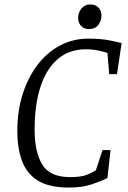

<svg xmlns="http://www.w3.org/2000/svg" viewBox="-20 -834 578 865"><path d="M291 11Q201 11 150.5 -20.5Q100 -52 79 -109.5Q58 -167 58 -244Q58 -335 82.5 -411Q107 -487 150 -543Q193 -599 251.5 -629.5Q310 -660 377 -660Q433 -660 471 -652.5Q509 -645 528 -640L507 -500H472L464 -595Q454 -600 425 -606Q396 -612 367 -612Q293 -612 241.5 -569Q190 -526 163 -445Q136 -364 136 -250Q136 -149 170.5 -92.5Q205 -36 296 -36Q349 -36 376 -48.5Q403 -61 412 -67L442 -158H478L464 -32Q443 -21 398 -5Q353 11 291 11ZM380 -703Q358 -703 345 -717.5Q332 -732 332 -752Q332 -767 338 -781Q344 -795 356.5 -804.5Q369 -814 388 -814Q410 -814 423.5 -800Q437 -786 437 -763Q437 -741 423 -722Q409 -703 380 -703Z"/></svg>

Font: Faustina Light
Style: Italic
Weight: 300
Italic angle: -8°
Designer: Alfonso Garcia
Foundry: http://www.omnibus-type.com
Version: Version 1.200